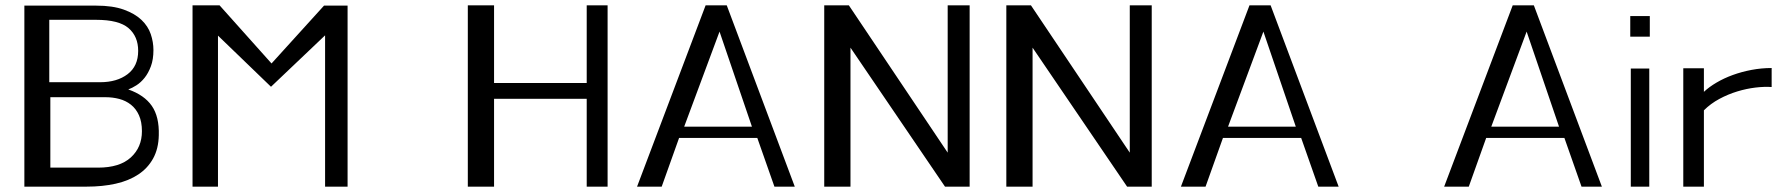

<svg xmlns="http://www.w3.org/2000/svg" viewBox="-20 -673 6668 717"><path d="M71 -652H339Q401 -652 442.5 -637Q484 -622 508.5 -598.5Q533 -575 543 -545.5Q553 -516 553 -486Q553 -451 543.5 -425.5Q534 -400 520 -382.5Q506 -365 489.5 -354.5Q473 -344 459 -339Q519 -318 547 -277.5Q575 -237 573 -168Q572 -118 552 -81.5Q532 -45 496.5 -21.5Q461 2 412 13Q363 24 303 24H71ZM354 -366Q417 -366 456.5 -396Q496 -426 496 -483Q496 -537 460 -568Q424 -599 339 -599H164V-366ZM346 -47Q427 -47 468.5 -85Q510 -123 510 -183Q510 -218 499 -242.5Q488 -267 469 -282Q450 -297 425.5 -303.5Q401 -310 374 -310H168V-47Z M699 -653H800L994 -436L1190 -652H1278V24H1194V-541L992 -349L794 -540V24H699Z M1727 -653H1825V-363H2171V-653H2249V24H2171V-304H1825V24H1727Z M2615 -653H2694L2948 24H2872L2808 -158H2516L2451 24H2359ZM2788 -200 2667 -555 2535 -200Z M3058 -653H3150L3519 -103V-653H3601V24H3509L3156 -495V24H3058Z M3738 -653H3830L4199 -103V-653H4281V24H4189L3836 -495V24H3738Z M4646 -653H4725L4979 24H4903L4839 -158H4547L4482 24H4390ZM4819 -200 4698 -555 4566 -200Z M5629 -653H5708L5962 24H5886L5822 -158H5530L5465 24H5373ZM5802 -200 5681 -555 5549 -200Z M6068 -613H6141V-536H6068ZM6070 -417H6139V24H6070Z M6266 -418H6343V-330Q6362 -348 6390 -364.5Q6418 -381 6451 -393Q6484 -405 6521 -412Q6558 -419 6596 -419V-348Q6569 -350 6535.5 -346Q6502 -342 6467.5 -331.5Q6433 -321 6400.5 -303.5Q6368 -286 6343 -261V24H6266Z"/></svg>

Font: BM HANNA Air
Style: Regular
Weight: 400
Designer: Woowa Brothers : Cheoljun Lim; Soyoung Lee; Taehyun Cha; Byungsun Park; Minjin Kim; Hyesun Chae; Myungsoo Han; Bongjin K
Foundry: Sandoll Communications Inc.
Version: Version 1.000;PS 1;hotconv 16.6.51;makeotf.lib2.5.65220